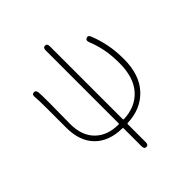

<svg xmlns="http://www.w3.org/2000/svg" viewBox="-236 -830 1177 1177"><g transform="rotate(-45 352.5 -241.5)"><path d="M350 198Q332 198 332 174V18Q332 13 327 13Q214 12 150 -52Q86 -116 86 -233V-396Q86 -474 83 -501Q80 -525 98 -527Q116 -529 119 -506Q121 -489 121 -409L119 -233Q119 -131 175 -75.5Q231 -20 327 -20Q332 -20 332 -25V-657Q332 -681 350 -681Q368 -681 368 -657V-25Q368 -20 373 -20Q477 -24 537 -91Q597 -158 597 -282Q597 -350 586.5 -403Q576 -456 556 -505Q547 -527 565 -534Q582 -541 590 -518Q611 -465 622 -410Q634 -352 634 -280Q634 -144 562.5 -67.5Q491 9 373 13Q368 13 368 18V174Q368 198 350 198Z"/></g></svg>

Font: Resource Han Rounded KR ExtraLight
Style: Regular
Weight: 250
Designer: Cyano Hao (round all glyphs); Ryoko NISHIZUKA 西塚涼子 (kana, bopomofo & ideographs); Paul D. Hunt (Latin, Greek & Cyrillic)
Foundry: Cyano Hao
Version: 0.990